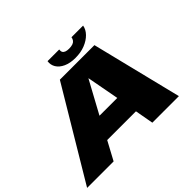

<svg xmlns="http://www.w3.org/2000/svg" viewBox="-189 -1092 1355 1355"><g transform="rotate(-45 488.0 -415.0)"><path d="M-15 0H249.5L324 -138.5H611L636 0H901L734 -676H389ZM407 -298.5 538 -539.5H539.5L584.5 -298.5ZM575.5 -706.5Q630 -706.5 672.5 -723.5Q715 -740.5 742.2 -768.5Q769.5 -796.5 775 -830H659Q656.5 -815 648.8 -804.8Q641 -794.5 626.5 -789.5Q612 -784.5 589.5 -784.5Q570 -784.5 557.2 -789.5Q544.5 -794.5 539.2 -804.5Q534 -814.5 536.5 -830H420Q415 -796.5 432 -768.5Q449 -740.5 486 -723.5Q523 -706.5 575.5 -706.5Z"/></g></svg>

Font: Anybody Expanded Black
Style: Italic
Weight: 900
Width: 7
Italic angle: -10°
Version: Version 1.113;gftools[0.9.25]